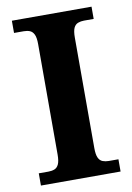

<svg xmlns="http://www.w3.org/2000/svg" viewBox="-82 -767 565 819"><g transform="rotate(-10 200.5 -357.0)"><path d="M28 0V-53H70Q84.6 -53 96.3 -57.5Q108 -62 114.5 -76Q121 -90 121 -118V-596Q121 -624.9 114.3 -638.4Q107.6 -652 96.3 -656.5Q85 -661 70 -661H28V-714H373V-661H331Q317.1 -661 305 -656.5Q293 -652 286.5 -638.5Q280 -624.9 280 -596V-118Q280 -90 286.5 -76Q293 -62 305 -57.5Q317.1 -53 331 -53H373V0Z"/></g></svg>

Font: Noto Serif Kannada
Style: Regular
Weight: 400
Designer: Universal Thirst, Indian Type Foundry and the Monotype Design Team
Foundry: Monotype Imaging Inc.
Version: Version 2.003